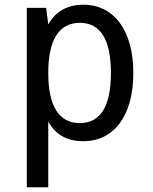

<svg xmlns="http://www.w3.org/2000/svg" viewBox="-20 -580 642 808"><path d="M92.8 -546.9H174.3L183.1 -477.1Q206.5 -519 243.9 -539.6Q281.2 -560.1 330.6 -560.1Q379.4 -560.1 418.2 -540.3Q457 -520.5 484.4 -483.4Q511.7 -446.3 526.4 -393.1Q541 -339.8 541 -272.5Q541 -205.1 526.4 -152.1Q511.7 -99.1 484.4 -62Q457 -24.9 418 -5.4Q378.9 14.2 330.1 14.2Q278.8 14.2 241.9 -6.8Q205.1 -27.8 183.1 -68.8V208H92.8ZM315.9 -62Q381.3 -62 414.1 -115Q446.8 -168 446.8 -272.9Q446.8 -377.9 414.1 -430.9Q381.3 -483.9 315.9 -483.9Q250 -483.9 216.6 -430.7Q183.1 -377.4 183.1 -272.9Q183.1 -168.5 216.6 -115.2Q250 -62 315.9 -62Z"/></svg>

Font: Hack
Style: Regular
Weight: 400
Monospace: yes
Designer: Christopher Simpkins
Foundry: Christopher Simpkins
Version: Version 2.019; ttfautohint (v1.4.1) -l 4 -r 80 -G 350 -x 0 -